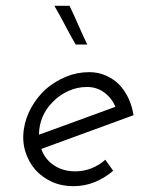

<svg xmlns="http://www.w3.org/2000/svg" viewBox="-20 -632 483 660"><path d="M279 -333Q313 -333 338.5 -314Q364 -295 377 -265Q311 -241 246 -217Q181 -193 114 -169Q114 -201 126.5 -230.5Q139 -260 162 -282Q184 -305 214.5 -319Q245 -333 279 -333ZM439 -236Q434 -268 421.5 -294.5Q409 -321 390 -341Q370 -361 343.5 -372.5Q317 -384 287 -384Q245 -384 207.5 -368.5Q170 -353 139 -327Q109 -300 88.5 -264Q68 -228 62 -188Q56 -147 67 -111.5Q78 -76 101 -49Q124 -23 157.5 -7.5Q191 8 232 8Q271 8 305.5 -6Q340 -20 369 -45Q362 -55 355.5 -64Q349 -73 342 -83Q321 -64 294.5 -53.5Q268 -43 239 -43Q196 -43 165 -64Q134 -85 122 -120Q202 -149 280.5 -178Q359 -207 439 -236ZM219 -612H167Q186 -579 203.5 -545.5Q221 -512 240 -479H280Q264 -512 249.5 -545.5Q235 -579 219 -612Z"/></svg>

Font: Josefin Slab Thin Medium
Style: Italic
Weight: 500
Italic angle: -12°
Version: Version 2.000